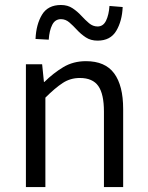

<svg xmlns="http://www.w3.org/2000/svg" viewBox="-20 -761 601 781"><path d="M85.4 0V-499.5H151.4L158.7 -427.7H160.6Q196.8 -463.4 237.3 -487.8Q277.8 -512.2 329.6 -512.2Q407.7 -512.2 444.3 -462.6Q481 -413.1 481 -317.4V0H402.8V-307.1Q402.8 -378.4 379.9 -411.1Q356.9 -443.8 304.7 -443.8Q266.1 -443.8 234.9 -423.3Q203.6 -402.8 164.6 -363.8V0ZM377 -595.7Q349.1 -595.7 329.1 -608.9Q309.1 -622.1 293.2 -639.4Q277.3 -656.7 262 -669.9Q246.6 -683.1 228 -683.1Q204.1 -683.1 192.4 -659.9Q180.7 -636.7 178.2 -599.6L124.5 -602.5Q127 -661.6 150.9 -701.2Q174.8 -740.7 228 -740.7Q255.4 -740.7 275.1 -727.5Q294.9 -714.4 310.8 -697Q326.7 -679.7 342.3 -666.5Q357.9 -653.3 377 -653.3Q399.9 -653.3 411.4 -677Q422.9 -700.7 425.3 -736.8L479 -732.4Q476.6 -675.3 452.9 -635.5Q429.2 -595.7 377 -595.7Z"/></svg>

Font: Akatab
Style: Regular
Weight: 400
Designer: SIL Global
Foundry: SIL Global
Version: Version 4.100